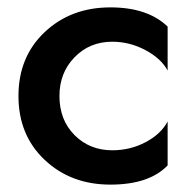

<svg xmlns="http://www.w3.org/2000/svg" viewBox="-20 -490 524 520"><path d="M141 -230Q141 -165 182 -124Q223 -83 284 -83Q333 -83 374.5 -105Q416 -127 434 -161V-42Q384 10 279 10Q172 10 101 -57Q30 -124 30 -230Q30 -336 101 -403Q172 -470 279 -470Q380 -470 434 -418V-299Q416 -332 373.5 -354.5Q331 -377 284 -377Q223 -377 182 -335Q141 -293 141 -230Z"/></svg>

Font: Renner* Medium
Style: Medium
Weight: 500
Version: Version 003.000 ; ttfautohint (v0.97) -l 8 -r 50 -G 200 -x 1